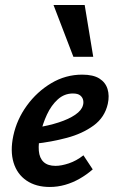

<svg xmlns="http://www.w3.org/2000/svg" viewBox="-20 -731 460 764"><path d="M178 13Q123 13 85.5 -12.5Q48 -38 34 -84Q20 -130 33 -191Q47 -256 87 -311Q127 -366 184 -400Q241 -434 307 -434Q351 -434 375.5 -418.5Q400 -403 408 -376.5Q416 -350 409 -318Q397 -264 352.5 -231.5Q308 -199 246 -182.5Q184 -166 119 -159L124 -223Q174 -231 214 -244Q254 -257 279.5 -274.5Q305 -292 310 -312Q313 -321 311 -332Q309 -343 299.5 -351Q290 -359 270 -359Q236 -359 210 -335.5Q184 -312 167 -275.5Q150 -239 141 -199Q132 -160 134.5 -131Q137 -102 153.5 -86.5Q170 -71 201 -71Q224 -71 254 -81Q284 -91 312 -113L349 -57Q325 -36 297 -20Q269 -4 239 4.5Q209 13 178 13ZM272 -505 193 -711H317L351 -505Z"/></svg>

Font: Ysabeau Infant
Style: Bold Italic
Weight: 700
Italic angle: -12°
Designer: Christian Thalmann (Catharsis Fonts)
Version: Version 2.001;gftools[0.9.30]; featfreeze: ss01,ss02,lnum